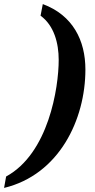

<svg xmlns="http://www.w3.org/2000/svg" viewBox="-66 -785 466 942"><path d="M-36 81 -46 137C224 72 353 -198 353 -444C353 -586 292 -710 144 -765L133 -708C199 -660 222 -574 222 -491C222 -354 172 -32 -36 81Z"/></svg>

Font: Noto Serif SemiBold
Style: Italic
Weight: 600
Italic angle: -12°
Designer: Monotype Design Team
Foundry: Monotype Imaging Inc.
Version: Version 2.014